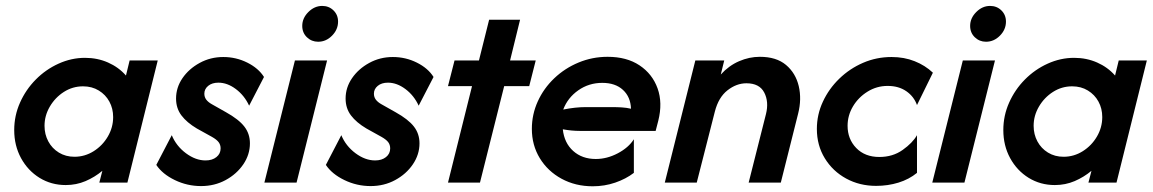

<svg xmlns="http://www.w3.org/2000/svg" viewBox="-20 -623 3932 655"><path d="M204.2 8.3Q154.9 8.3 114.9 -16.3Q75 -41 51.7 -83.7Q28.5 -126.4 28.5 -179.2Q28.5 -228.5 48.3 -272.9Q68.1 -317.4 102.1 -351.7Q136.1 -386.1 179.9 -405.9Q223.6 -425.7 270.1 -425.7Q312.5 -425.7 348.6 -409.7Q384.7 -393.8 409.7 -365.3L422.2 -416.7H518.1L414.6 0H318.8L329.2 -40.3Q303.5 -18.8 271.9 -5.2Q240.3 8.3 204.2 8.3ZM234 -88.2Q269.4 -88.2 299.7 -107.3Q329.9 -126.4 347.9 -157.3Q366 -188.2 366 -223.6Q366 -252.8 353.1 -276.4Q340.3 -300 317 -314.2Q293.8 -328.5 263.2 -328.5Q227.8 -328.5 197.9 -309.4Q168.1 -290.3 150 -259.4Q131.9 -228.5 131.9 -193.8Q131.9 -164.6 144.8 -140.6Q157.6 -116.7 180.9 -102.4Q204.2 -88.2 234 -88.2Z M666 11.8Q618.8 11.8 576.4 -8.7Q534 -29.2 513.2 -60.4L566 -161.8Q581.2 -125 614.2 -100.3Q647.2 -75.7 681.2 -75.7Q704.2 -75.7 718.4 -87.2Q732.6 -98.6 732.6 -116.7Q732.6 -129.2 725.7 -138.2Q718.8 -147.2 702.8 -156.2L651.4 -184.7Q617.4 -204.9 599 -229.2Q580.6 -253.5 580.6 -286.8Q580.6 -324.3 602.4 -356.2Q624.3 -388.2 661.1 -408.3Q697.9 -428.5 741.7 -428.5Q785.4 -428.5 823.6 -409.4Q861.8 -390.3 880.6 -360.4L829.9 -262.5Q813.9 -297.2 784.7 -319.1Q755.6 -341 725 -341Q703.5 -341 690.3 -330.2Q677.1 -319.4 677.1 -303.5Q677.1 -291.7 683.7 -283Q690.3 -274.3 702.8 -267.4L750.7 -240.3Q794.4 -216 813.5 -191.3Q832.6 -166.7 832.6 -134Q832.6 -95.8 810.1 -62.5Q787.5 -29.2 749.7 -8.7Q711.8 11.8 666 11.8Z M881.9 0 986.1 -416.7H1095.8L991.7 0ZM1065.3 -480.6Q1043.1 -480.6 1027.1 -495.8Q1011.1 -511.1 1011.1 -534.7Q1011.1 -561.1 1031.9 -581.9Q1052.8 -602.8 1079.2 -602.8Q1102.1 -602.8 1117.7 -587.5Q1133.3 -572.2 1133.3 -549.3Q1133.3 -522.2 1112.8 -501.4Q1092.4 -480.6 1065.3 -480.6Z M1244.4 11.8Q1197.2 11.8 1154.9 -8.7Q1112.5 -29.2 1091.7 -60.4L1144.4 -161.8Q1159.7 -125 1192.7 -100.3Q1225.7 -75.7 1259.7 -75.7Q1282.6 -75.7 1296.9 -87.2Q1311.1 -98.6 1311.1 -116.7Q1311.1 -129.2 1304.2 -138.2Q1297.2 -147.2 1281.2 -156.2L1229.9 -184.7Q1195.8 -204.9 1177.4 -229.2Q1159 -253.5 1159 -286.8Q1159 -324.3 1180.9 -356.2Q1202.8 -388.2 1239.6 -408.3Q1276.4 -428.5 1320.1 -428.5Q1363.9 -428.5 1402.1 -409.4Q1440.3 -390.3 1459 -360.4L1408.3 -262.5Q1392.4 -297.2 1363.2 -319.1Q1334 -341 1303.5 -341Q1281.9 -341 1268.8 -330.2Q1255.6 -319.4 1255.6 -303.5Q1255.6 -291.7 1262.2 -283Q1268.8 -274.3 1281.2 -267.4L1329.2 -240.3Q1372.9 -216 1392 -191.3Q1411.1 -166.7 1411.1 -134Q1411.1 -95.8 1388.5 -62.5Q1366 -29.2 1328.1 -8.7Q1290.3 11.8 1244.4 11.8Z M1508.3 0 1590.3 -329.2H1508.3L1530.6 -416.7H1613.9L1648.6 -555.6H1754.2L1720.1 -416.7H1807.6L1785.4 -329.2H1700L1617.4 0Z M2002.1 12.5Q1943.1 12.5 1895.8 -13.2Q1848.6 -38.9 1821.5 -83.3Q1794.4 -127.8 1794.4 -183.3Q1794.4 -232.6 1814.6 -277.1Q1834.7 -321.5 1870.8 -355.9Q1906.9 -390.3 1953.8 -409.7Q2000.7 -429.2 2052.8 -429.2Q2118.1 -429.2 2161.8 -400Q2205.6 -370.8 2223.3 -321.5Q2241 -272.2 2225.7 -211.1L2216.7 -176.4H1958.3Q1943.8 -176.4 1929.5 -177.8Q1915.3 -179.2 1900 -181.9Q1904.9 -135.4 1935.4 -108Q1966 -80.6 2012.5 -80.6Q2050.7 -80.6 2087.5 -100Q2124.3 -119.4 2142.4 -147.9V-33.3Q2115.3 -12.5 2078.8 0Q2042.4 12.5 2002.1 12.5ZM1901.4 -249.3Q1943.1 -257.6 1977.8 -257.6H2068.1Q2085.4 -257.6 2101.4 -256.6Q2117.4 -255.6 2132.6 -252.1Q2131.2 -292.4 2105.2 -316.3Q2079.2 -340.3 2034.7 -340.3Q1988.9 -340.3 1952.8 -314.9Q1916.7 -289.6 1901.4 -249.3Z M2247.9 0 2352.1 -416.7H2450.7L2438.9 -368.8Q2466.7 -399.3 2501.4 -414.2Q2536.1 -429.2 2572.2 -429.2Q2628.5 -429.2 2661.5 -401.4Q2694.4 -373.6 2704.9 -329.2Q2715.3 -284.7 2702.8 -235.4L2643.7 0H2534L2593.1 -234Q2603.5 -275.7 2587.2 -307.3Q2570.8 -338.9 2526.4 -338.9Q2492.4 -338.9 2461.8 -314.9Q2431.2 -291 2418.7 -242.4L2356.9 0Z M2968.8 11.1Q2912.5 11.1 2866.7 -13.9Q2820.8 -38.9 2793.8 -83Q2766.7 -127.1 2766.7 -183.3Q2766.7 -231.9 2787.2 -276Q2807.6 -320.1 2843.1 -354.5Q2878.5 -388.9 2924.3 -408.7Q2970.1 -428.5 3021.5 -428.5Q3064.6 -428.5 3100.3 -414.2Q3136.1 -400 3162.5 -375L3108.3 -264.6Q3097.9 -293.8 3071.9 -311.8Q3045.8 -329.9 3008.3 -329.9Q2970.8 -329.9 2939.6 -310.4Q2908.3 -291 2889.9 -260.1Q2871.5 -229.2 2871.5 -193.8Q2871.5 -148.6 2901 -118.1Q2930.6 -87.5 2979.9 -87.5Q3025.7 -87.5 3059.4 -111.5Q3093.1 -135.4 3108.3 -161.8V-33.3Q3081.2 -11.1 3045.1 0Q3009 11.1 2968.8 11.1Z M3160.4 0 3264.6 -416.7H3374.3L3270.1 0ZM3343.7 -480.6Q3321.5 -480.6 3305.6 -495.8Q3289.6 -511.1 3289.6 -534.7Q3289.6 -561.1 3310.4 -581.9Q3331.2 -602.8 3357.6 -602.8Q3380.6 -602.8 3396.2 -587.5Q3411.8 -572.2 3411.8 -549.3Q3411.8 -522.2 3391.3 -501.4Q3370.8 -480.6 3343.7 -480.6Z M3578.5 8.3Q3529.2 8.3 3489.2 -16.3Q3449.3 -41 3426 -83.7Q3402.8 -126.4 3402.8 -179.2Q3402.8 -228.5 3422.6 -272.9Q3442.4 -317.4 3476.4 -351.7Q3510.4 -386.1 3554.2 -405.9Q3597.9 -425.7 3644.4 -425.7Q3686.8 -425.7 3722.9 -409.7Q3759 -393.8 3784 -365.3L3796.5 -416.7H3892.4L3788.9 0H3693.1L3703.5 -40.3Q3677.8 -18.8 3646.2 -5.2Q3614.6 8.3 3578.5 8.3ZM3608.3 -88.2Q3643.8 -88.2 3674 -107.3Q3704.2 -126.4 3722.2 -157.3Q3740.3 -188.2 3740.3 -223.6Q3740.3 -252.8 3727.4 -276.4Q3714.6 -300 3691.3 -314.2Q3668.1 -328.5 3637.5 -328.5Q3602.1 -328.5 3572.2 -309.4Q3542.4 -290.3 3524.3 -259.4Q3506.2 -228.5 3506.2 -193.8Q3506.2 -164.6 3519.1 -140.6Q3531.9 -116.7 3555.2 -102.4Q3578.5 -88.2 3608.3 -88.2Z"/></svg>

Font: Afacad SemiBold
Style: Italic
Weight: 600
Italic angle: -14°
Designer: Kristian Moeller
Foundry: Dicotype
Version: Version 1.000